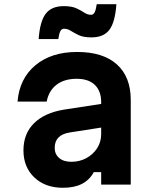

<svg xmlns="http://www.w3.org/2000/svg" viewBox="-20 -874 740 909"><path d="M424 -59Q404 -22 368 -3.5Q332 15 278 15Q194 15 142.5 -34Q91 -83 91 -162Q91 -241 141 -290.5Q191 -340 283 -355L459 -382V-390Q459 -443 429 -472Q399 -501 343 -501Q285 -501 248 -473Q211 -445 201 -393H63Q72 -502 147.5 -565Q223 -628 345 -628Q468 -628 533.5 -569Q599 -510 599 -401V0H459V-59ZM239 -174Q239 -144 260 -126Q281 -108 318 -108Q357 -108 389 -125.5Q421 -143 440 -172.5Q459 -202 459 -239V-270L311 -247Q239 -236 239 -174ZM163 -689Q169 -773 196.5 -809Q224 -845 282 -845Q319 -845 341 -835Q363 -825 378.5 -814.5Q394 -804 411 -804Q422 -804 428 -815.5Q434 -827 438 -854H531Q525 -769 498 -733Q471 -697 413 -697Q375 -697 353 -707.5Q331 -718 315.5 -728Q300 -738 283 -738Q272 -738 266 -727Q260 -716 256 -689Z"/></svg>

Font: Martian Mono SemiBold
Style: Regular
Weight: 600
Monospace: yes
Designer: Roman Shamin
Foundry: Evil Martians
Version: Version 1.000; ttfautohint (v1.8.4.7-5d5b)